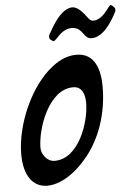

<svg xmlns="http://www.w3.org/2000/svg" viewBox="-65 -1077 788 1130"><g transform="rotate(-5 328.5 -512.5)"><path d="M643 -1017C637 -1021 633 -1023 631 -1023C630 -1023 627 -1021 624 -1017L613 -1005H614C588 -971 560 -940 522 -940C507 -940 499 -950 488 -965C470 -989 439 -1029 406 -1029C364 -1029 324 -988 295 -943C285 -929 277 -914 267 -897C266 -896 265 -894 265 -893L259 -884C259 -882 258 -881 257 -879V-880C256 -878 255 -874 255 -868V-866C255 -862 256 -855 260 -852L270 -845H269C274 -841 278 -840 280 -840C282 -840 285 -842 289 -846L299 -855C323 -883 354 -908 389 -908C428 -908 442 -889 457 -869C468 -854 480 -838 504 -838C572 -838 626 -924 655 -982C657 -985 657 -989 657 -993V-995C657 -999 656 -1006 643 -1016ZM300 -856 299 -855C299 -855 299 -855 299 -855ZM168 4C244 4 333 -49 411 -146C489 -243 543 -385 543 -549C543 -646 516 -749 405 -749C359 -749 312 -732 266 -697C127 -593 31 -366 31 -194C31 -61 88 4 168 4ZM224 -138C179 -138 147 -184 147 -221C147 -334 224 -560 369 -560C430 -560 438 -499 438 -461C438 -350 368 -138 224 -138Z"/></g></svg>

Font: Bangerz
Style: Regular
Weight: 400
Designer: vernon adams
Foundry: Vernon Adams
Version: Version 2.10;December 28, 2023;FontCreator 13.0.0.2683 64-bi